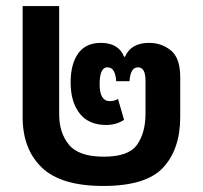

<svg xmlns="http://www.w3.org/2000/svg" viewBox="-20 -604 672 636"><path d="M322 12Q464 12 520.5 -49Q577 -110 577 -217V-348Q577 -412 546 -437Q515 -462 474 -462Q414 -462 394 -416H391Q373 -462 314 -462Q264 -462 239 -427Q214 -392 214 -331Q214 -266 244 -228Q274 -190 332 -190Q365 -190 391 -207L371 -276Q358 -269 344 -269Q310 -269 310 -325Q310 -381 336 -381Q362 -381 365 -335H409Q412 -381 437 -381Q462 -381 462 -337V-228Q462 -164 434 -124.5Q406 -85 324 -85Q241 -85 208.5 -124.5Q176 -164 176 -225V-584H55V-216Q55 -110 118.5 -49Q182 12 322 12Z"/></svg>

Font: Noto Sans Thai UI Semi
Style: Regular
Weight: 600
Designer: Monotype Design Team
Foundry: Monotype Imaging Inc.
Version: Version 1.901